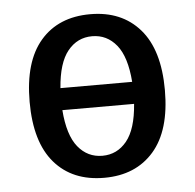

<svg xmlns="http://www.w3.org/2000/svg" viewBox="-43 -554 617 608"><g transform="rotate(-5 265.0 -250.0)"><path d="M265 -510Q365 -510 422.5 -444Q480 -378 480 -250Q480 -122 422.5 -56Q365 10 265 10Q164 10 107 -56Q50 -122 50 -250Q50 -378 107 -444Q164 -510 265 -510ZM151 -285H379Q373 -365 342.5 -402.5Q312 -440 265 -440Q218 -440 187.5 -402.5Q157 -365 151 -285ZM379 -215H151Q157 -135 187.5 -97.5Q218 -60 265 -60Q312 -60 342.5 -97.5Q373 -135 379 -215Z"/></g></svg>

Font: Scada
Style: Regular
Weight: 400
Designer: Jovanny Lemonad
Foundry: Jovanny Lemonad
Version: Version 4.100;PS 004.100;hotconv 1.0.88;makeotf.lib2.5.64775